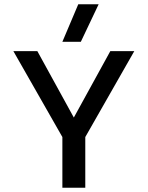

<svg xmlns="http://www.w3.org/2000/svg" viewBox="-20 -885 696 905"><path d="M349 -865H445L361 -688H274ZM274 -239 43 -644H156L328 -331L500 -644H613L382 -239V0H274Z"/></svg>

Font: Kanit
Style: Regular
Weight: 400
Designer: Katatrad Team
Foundry: Cadson Demak
Version: Version 1.001